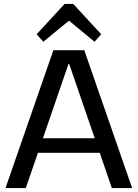

<svg xmlns="http://www.w3.org/2000/svg" viewBox="-20 -955 699 975"><path d="M251 -700H408L651 0H548L331 -631H328L111 0H8ZM153 -253H506V-179H153ZM166 -781 308 -935H352L494 -781L460 -743L304 -872H357L200 -743Z"/></svg>

Font: Pathway Extreme 28pt Medium
Style: Regular
Weight: 500
Designer: Eduardo Rodriguez Tunni
Foundry: Eduardo Rodriguez Tunni
Version: Version 1.001;gftools[0.9.26]